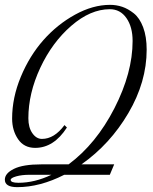

<svg xmlns="http://www.w3.org/2000/svg" viewBox="-36 -721 632 792"><path d="M417 0H229Q129 51 35 51Q-16 51 -16 20Q-16 -6 21.5 -24.5Q59 -43 134 -43H247Q361 -128 436 -274.5Q511 -421 511 -552Q511 -610 485.5 -646.5Q460 -683 417 -683Q337 -683 258 -614.5Q179 -546 130 -441Q81 -336 81 -233Q81 -195 97.5 -171.5Q114 -148 137 -148Q188 -148 230 -205L240 -195Q186 -111 109 -111Q63 -111 38.5 -147Q14 -183 14 -232Q14 -318 50 -404.5Q86 -491 143 -555.5Q200 -620 273.5 -660.5Q347 -701 418 -701Q444 -701 468 -693Q492 -685 516 -666Q540 -647 554.5 -608.5Q569 -570 569 -516Q569 -383 493.5 -254.5Q418 -126 300 -43H435ZM40 33Q107 33 176 0H85Q54 0 31 6.5Q8 13 8 21Q8 33 40 33Z"/></svg>

Font: Dynalight
Style: Regular
Weight: 400
Designer: Astigmatic (AOETI)
Foundry: Astigmatic (AOETI)
Version: Version 1.000